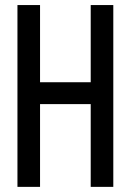

<svg xmlns="http://www.w3.org/2000/svg" viewBox="-20 -728 509 748"><path d="M333.4 0V-708.3H421.4V0ZM48 0V-708.3H136V0ZM136 -322.4V-407.6H333.4V-322.4Z"/></svg>

Font: Foldit Thin
Style: Regular
Weight: 100
Designer: Sophia Tai
Foundry: Sophia Tai
Version: Version 1.003